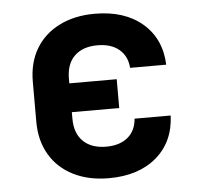

<svg xmlns="http://www.w3.org/2000/svg" viewBox="-45 -607 691 663"><g transform="rotate(-5 300.0 -275.0)"><path d="M306.6 10Q236.5 10 183.8 -16.5Q131.1 -42.9 102.3 -91.6Q73.5 -140.3 73.5 -205.9V-344.1Q73.5 -410.7 102.3 -458.9Q131.1 -507.1 183.8 -533.5Q236.5 -560 306.6 -560Q409.8 -560 471.9 -506.9Q534 -453.7 537.6 -363.3H412.4Q409.4 -404.1 381.6 -427.4Q353.8 -450.7 306.6 -450.7Q255.8 -450.7 227.2 -423.2Q198.6 -395.6 198.6 -344.1V-328.2H362.9V-228.3H198.6V-205.4Q198.6 -155 227.2 -127.1Q255.8 -99.3 306.6 -99.3Q353.8 -99.3 381.6 -122.5Q409.4 -145.7 412.4 -187.1H537.6Q534 -96.3 471.9 -43.1Q409.8 10 306.6 10Z"/></g></svg>

Font: Pitagon Sans Mono
Style: Regular
Weight: 400
Monospace: yes
Designer: Travis Tran
Foundry: Pitagon
Version: Version 1.001;gftools[0.9.26]